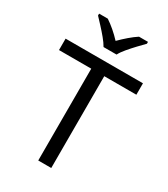

<svg xmlns="http://www.w3.org/2000/svg" viewBox="-226 -1047 1008 1150"><g transform="rotate(30 278.0 -472.0)"><path d="M323 0H233V-635H10V-714H545V-635H323ZM232 -784Q219 -807 197 -833.5Q175 -860 151 -886Q127 -912 109 -931V-944H169Q195 -927 223 -903Q251 -879 276 -852Q303 -879 331 -903Q359 -927 385 -944H447V-931Q428 -912 403.5 -886Q379 -860 356.5 -833.5Q334 -807 322 -784Z"/></g></svg>

Font: Noto Sans Sundanese
Style: Regular
Weight: 400
Designer: Monotype Design Team (Regular), Sérgio L. Martins (other weights)
Foundry: Monotype Imaging Inc.
Version: Version 2.003